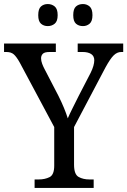

<svg xmlns="http://www.w3.org/2000/svg" viewBox="-24 -929 629 949"><path d="M147 0V-42H167Q198 -42 221 -53.5Q244 -65 244 -110V-301L74 -619Q58 -648 44.5 -660Q31 -672 8 -672H-4V-714H252V-672H221Q196 -672 187.5 -663Q179 -654 179 -641Q179 -628 184.5 -613.5Q190 -599 196 -588L265 -455Q280 -425 292 -396Q304 -367 311 -344Q320 -365 334.5 -394Q349 -423 365 -455L424 -569Q433 -587 437.5 -603Q442 -619 442 -631Q442 -652 426.5 -662Q411 -672 385 -672H360V-714H585V-672H575Q555 -672 538 -655.5Q521 -639 497 -595L342 -301V-115Q342 -67 364.5 -54.5Q387 -42 418 -42H439V0ZM386 -800Q365 -800 351.5 -812Q338 -824 338 -854Q338 -885 351.5 -897Q365 -909 386 -909Q405 -909 419 -897Q433 -885 433 -854Q433 -824 419 -812Q405 -800 386 -800ZM212 -800Q192 -800 178.5 -812Q165 -824 165 -854Q165 -885 178.5 -897Q192 -909 212 -909Q232 -909 246.5 -897Q261 -885 261 -854Q261 -824 246.5 -812Q232 -800 212 -800Z"/></svg>

Font: Noto Serif Khmer SemiCondensed
Style: Regular
Weight: 400
Width: 4
Designer: Danh Hong and the Monotype Design Team
Foundry: Monotype Imaging Inc.
Version: Version 2.004; ttfautohint (v1.8.4.7-5d5b)